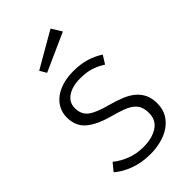

<svg xmlns="http://www.w3.org/2000/svg" viewBox="-232 -834 923 923"><g transform="rotate(-45 229.0 -372.5)"><path d="M367 -448Q339 -466 308.5 -476Q278 -486 236 -486Q181 -486 148.5 -463.5Q116 -441 116 -403Q116 -360 145 -337.5Q174 -315 244 -297Q284 -286 315.5 -273Q347 -260 368.5 -241.5Q390 -223 401.5 -198Q413 -173 413 -139Q413 -100 396.5 -72Q380 -44 353 -25.5Q326 -7 290.5 2Q255 11 217 11Q158 11 110 -7Q62 -25 30 -53L62 -92Q93 -67 132 -52Q171 -37 217 -37Q277 -37 314.5 -61.5Q352 -86 352 -134Q352 -158 345.5 -175Q339 -192 323.5 -205.5Q308 -219 281 -229.5Q254 -240 213 -251Q138 -271 97.5 -304.5Q57 -338 57 -399Q57 -429 70 -454Q83 -479 107 -497Q131 -515 164 -524.5Q197 -534 237 -534Q286 -534 324.5 -522Q363 -510 393 -490ZM122 -651 304 -756 336 -704 142 -617Z"/></g></svg>

Font: Jldddboxgfspflltxgxzjzlszac
Style: Regular
Weight: 300
Designer: Carrois Corporate & Edenspiekermann
Foundry: Carrois Corporate GbR & Edenspiekermann AG
Version: Version 2.001